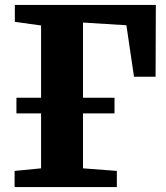

<svg xmlns="http://www.w3.org/2000/svg" viewBox="-20 -763 679 783"><path d="M39.5 0V-66L147.5 -76.5V-300.5H47V-364.5H147.5V-659L40.5 -674V-743H615.5L614.5 -450H526.5L495.5 -660L318.5 -671V-364.5H447V-300.5H318.5V-76.5L456.5 -66V0Z"/></svg>

Font: Merriweather Black
Style: Regular
Weight: 900
Designer: Eben Sorkin
Foundry: Eben Sorkin
Version: Version 2.200;gftools[0.9.31]